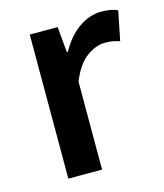

<svg xmlns="http://www.w3.org/2000/svg" viewBox="-83 -567 541 632"><g transform="rotate(-15 187.5 -251.5)"><path d="M73 0V-491H168L176 -404H180Q206 -452 243 -477.5Q280 -503 319 -503Q354 -503 375 -493L355 -393Q342 -397 331 -399Q320 -401 304 -401Q275 -401 243 -378.5Q211 -356 188 -300V0Z"/></g></svg>

Font: Giro Sans Semibold
Style: Regular
Weight: 600
Designer: Paul D. Hunt
Foundry: Adobe Systems Incorporated
Version: Version 1.000;PS 1.0;hotconv 1.0.88;makeotf.lib2.5.647800